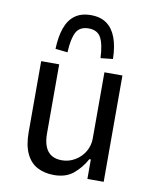

<svg xmlns="http://www.w3.org/2000/svg" viewBox="-84 -808 709 882"><g transform="rotate(10 270.0 -367.5)"><path d="M228 9Q184 9 150.5 -8.5Q117 -26 98.5 -65Q80 -104 80 -164V-496H164V-174Q164 -137 174 -112.5Q184 -88 203.5 -76Q223 -64 252 -64Q285 -64 313.5 -81Q342 -98 358.5 -126Q375 -154 375 -188V-496H459V0H383V-91H376Q354 -50 319 -20.5Q284 9 228 9ZM192 -557 135 -563Q137 -621 151.5 -661.5Q166 -702 195 -723Q224 -744 269 -744Q314 -744 343 -723Q372 -702 387 -661.5Q402 -621 403 -563L346 -557Q343 -622 326.5 -652Q310 -682 269 -682Q228 -682 211.5 -652Q195 -622 192 -557Z"/></g></svg>

Font: Nunito Sans 7pt Condensed
Style: Regular
Weight: 400
Width: 3
Designer: Vernon Adams
Foundry: Vernon Adams
Version: Version 3.101;gftools[0.9.27]